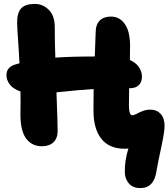

<svg xmlns="http://www.w3.org/2000/svg" viewBox="-20 -733 865 986"><path d="M195.8 18.1Q142.1 18.1 112.5 -23.9Q83 -65.9 85 -158.2Q86.4 -211.9 85 -263.2Q48.8 -275.9 31 -298.3Q13.2 -320.8 13.2 -347.2Q13.2 -390.1 62 -402.8Q76.2 -407.7 80.1 -408.2Q78.1 -447.3 75 -494.6Q71.8 -542 69.8 -572Q67.9 -602.1 67.9 -617.2Q67.9 -668.5 89.4 -690.7Q110.8 -712.9 159.2 -712.9Q200.7 -712.9 231 -682.1Q261.2 -651.4 261.2 -594.2Q261.2 -513.2 264.2 -437Q343.3 -442.9 466.8 -442.9Q471.2 -555.2 471.2 -564.9Q471.2 -606.4 491.9 -627.2Q512.7 -647.9 549.8 -647.9Q594.2 -647.9 621.1 -609.6Q647.9 -571.3 647.9 -498Q647.9 -449.7 647 -424.8Q679.2 -410.2 694.1 -387.2Q709 -364.3 709 -339.8Q709 -311.5 692.9 -295.7Q676.8 -279.8 646 -279.8H643.1Q643.1 -264.6 642.6 -235.6Q642.1 -206.5 642.1 -192.9Q642.1 -141.1 659.2 -141.1Q668.5 -141.1 681.2 -148.2Q693.8 -155.3 712.2 -162.6Q730.5 -169.9 752.9 -169.9Q784.7 -169.9 804.9 -148.4Q825.2 -127 825.2 -85.9Q825.2 -55.7 807.4 26.6Q789.6 108.9 784.2 142.1Q772 232.9 701.2 232.9Q662.6 232.9 642.3 209.5Q622.1 186 621.1 154.8Q619.1 95.7 639.2 29.8Q633.3 30.8 620.1 30.8Q540.5 30.8 500.2 -20.5Q460 -71.8 460 -165Q460 -184.6 460.4 -221.2Q460.9 -257.8 460.9 -275.9Q394 -272 270 -258.8Q275.9 -106.4 275.9 -60.1Q275.9 -22.5 254.4 -2.2Q232.9 18.1 195.8 18.1Z"/></svg>

Font: Shantell Sans Irregular Bouncy
Style: Regular
Weight: 800
Designer: Stephen Nixon, Anya Danilova, Shantell Martin
Foundry: Arrow Type
Version: Version 1.006;[9816181b4]